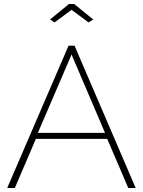

<svg xmlns="http://www.w3.org/2000/svg" viewBox="-20 -938 715 958"><path d="M322 -710H352L657 0H620L515 -245H159L54 0H16ZM504 -275 337 -666 169 -275ZM230 -841 324 -918H350L445 -841L422 -826L337 -889L252 -826Z"/></svg>

Font: Raleway ExtraLight
Style: Regular
Weight: 200
Designer: Matt McInerney, Pablo Impallari, Rodrigo Fuenzalida
Foundry: Matt McInerney, Pablo Impallari, Rodrigo Fuenzalida
Version: Version 4.026